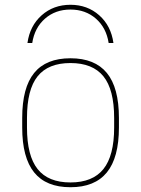

<svg xmlns="http://www.w3.org/2000/svg" viewBox="-20 -774 590 804"><path d="M275 -754Q346 -754 395.5 -710Q445 -666 455 -594H435Q425 -658 381.5 -696Q338 -734 275 -734Q212 -734 168.5 -696Q125 -658 115 -594H95Q105 -666 154.5 -710Q204 -754 275 -754ZM275 10Q173 10 123 -52Q73 -114 73 -240V-280Q73 -407 123 -468.5Q173 -530 275 -530Q377 -530 427.5 -468.5Q478 -407 478 -280V-240Q478 -114 427.5 -52Q377 10 275 10ZM275 -10Q368 -10 413 -66Q458 -122 458 -240V-280Q458 -399 413 -454.5Q368 -510 275 -510Q182 -510 137.5 -454.5Q93 -399 93 -280V-240Q93 -122 137.5 -66Q182 -10 275 -10Z"/></svg>

Font: M PLUS Code Latin SemiExpanded Thin
Style: Regular
Weight: 250
Width: 6
Designer: Coji Morishita
Foundry: UNDERFOREST DESIGN
Version: Version 1.002; ttfautohint (v1.8.3)